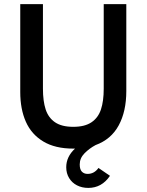

<svg xmlns="http://www.w3.org/2000/svg" viewBox="-20 -710 710 930"><path d="M591.8 -689.9V-269Q591.8 -170.4 554.9 -102.5Q518.1 -34.7 442.9 -7.3Q412.1 9.3 389.2 32.7Q366.2 56.2 366.2 86.4Q366.2 110.8 376.7 121.6Q387.2 132.3 404.3 132.3Q436.5 132.3 457 103.5L512.7 141.6Q473.1 200.2 407.7 200.2Q377 200.2 352.8 187.7Q328.6 175.3 314.7 152.3Q300.8 129.4 300.8 100.1Q300.8 49.3 343.3 9.8H335Q247.1 9.8 189.7 -24.7Q132.3 -59.1 105.2 -120.4Q78.1 -181.6 78.1 -264.2V-689.9H188V-280.3Q188 -220.2 201.2 -179.9Q214.4 -139.6 246.6 -117.7Q278.8 -95.7 335 -95.7Q390.6 -95.7 423.1 -117.7Q455.6 -139.6 469 -179.9Q482.4 -220.2 482.4 -280.3V-689.9Z"/></svg>

Font: Acari Sans SemiBold
Style: Regular
Weight: 600
Designer: Alfredo Marco Pradil and Stefan Peev
Foundry: Hanken Design Co.
Version: Version 1.045;January 11, 2019;FontCreator 11.5.0.2425 64-bi